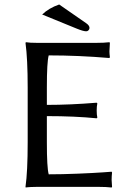

<svg xmlns="http://www.w3.org/2000/svg" viewBox="-20 -837 578 860"><path d="M189.9 -200.2Q189.9 -85 198.2 -56.2Q257.8 -56.2 328.1 -59.1Q398.4 -62 439.5 -64.9L480 -67.9L481.9 -64Q480 -48.3 480 -30.8Q480 -28.3 481.9 0L480 2.9Q456.1 0 419.9 0H147Q131.3 0 118.4 0.7Q105.5 1.5 100.6 2L95.2 2.9L94.2 0Q104 -67.9 104 -200.2V-444.8Q104 -573.7 94.2 -645L96.2 -647.9Q112.8 -645 147 -645H410.2Q446.3 -645 470.2 -647.9L472.2 -645Q470.2 -616.7 470.2 -606.9Q470.2 -596.7 472.2 -581.1L470.2 -577.1Q331.5 -588.9 198.2 -588.9Q189.9 -559.6 189.9 -444.8V-367.2Q294.9 -367.2 413.1 -377L416 -374Q413.1 -360.8 413.1 -341.8Q413.1 -323.2 416 -310.1L413.1 -307.1Q314.9 -316.9 189.9 -316.9ZM245.1 -816.9 366.2 -732.9Q380.9 -722.7 380.9 -711.9Q380.9 -706.1 376.5 -701.4Q372.1 -696.8 366.2 -696.8Q353 -696.8 323.2 -709L168.9 -772Q198.7 -800.8 245.1 -816.9Z"/></svg>

Font: Linux Biolinum G
Style: Regular
Weight: 400
Designer: Philipp H. Poll
Foundry: Philipp H. Poll
Version: Version 1.1.0 ; ttfautohint (v1.6)